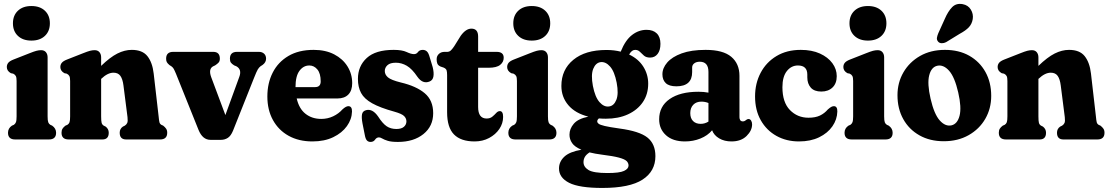

<svg xmlns="http://www.w3.org/2000/svg" viewBox="-20 -706 5613 972"><path d="M139 -500.5Q96 -500.5 70.8 -524.2Q45.5 -548 45.5 -588Q45.5 -628 70.8 -651.8Q96 -675.5 139 -675.5Q182 -675.5 207.2 -651.8Q232.5 -628 232.5 -588Q232.5 -548 207.2 -524.2Q182 -500.5 139 -500.5ZM221 -415.5V-117Q221 -95.5 224.2 -87Q227.5 -78.5 235 -74L244 -70Q264 -56 264 -34Q264 0 228 0H56.5Q20.5 0 20.5 -34Q20.5 -56.5 40.5 -70L50 -74Q57 -78.5 60.5 -87Q64 -95.5 64 -117V-296Q64 -314 60 -321.2Q56 -328.5 47 -333L35 -335.5Q14.5 -347 14.5 -366.5Q14.5 -379 21.8 -388Q29 -397 48 -404.5L129.5 -436.5Q152 -445.5 164.5 -448.8Q177 -452 188 -452Q204 -452 212.5 -441.8Q221 -431.5 221 -415.5Z M492 -415.5V-372.5Q537.5 -416.5 574.2 -435Q611 -453.5 647 -453.5Q701 -453.5 726.2 -421.8Q751.5 -390 758 -334L783 -117Q785 -95.5 787.2 -87Q789.5 -78.5 797 -74L806 -70Q815.5 -62.5 821 -54.5Q826.5 -46.5 826.5 -34Q826.5 0 790.5 0H618.5Q586 0 586 -34Q586 -54 602 -65L612 -70Q620 -75 624 -83.5Q628 -92 625.5 -113L605 -273.5Q601 -305.5 589.5 -321.8Q578 -338 554.5 -338Q525 -338 492.5 -307L492 -306.5V-117Q492 -93.5 494.5 -84.2Q497 -75 505 -70L515 -65Q530.5 -53 530.5 -34Q530.5 0 498.5 0H327.5Q291.5 0 291.5 -34Q291.5 -46.5 296.5 -54.5Q301.5 -62.5 311.5 -70L321 -74Q328.5 -78.5 331.8 -86.8Q335 -95 335 -117V-296Q335 -314 331 -321.2Q327 -328.5 318 -333L306 -335.5Q285.5 -347 285.5 -366.5Q285.5 -379 292.8 -388Q300 -397 319 -404.5L400.5 -436.5Q423 -445.5 435.5 -448.8Q448 -452 459 -452Q475 -452 483.5 -441.8Q492 -431.5 492 -415.5Z M1098.5 2H1045.5Q1005.5 2 985 -48.5L871 -332.5Q863 -351.5 859 -358.2Q855 -365 847.5 -370.5L838 -376.5Q828 -385 824.5 -391.5Q821 -398 821 -409Q821 -443.5 857 -443.5H1059.5Q1093 -443.5 1093 -409Q1093 -396.5 1086.8 -389.5Q1080.5 -382.5 1069 -375L1058.5 -370Q1034.5 -356.5 1049 -316L1121 -123.5L1191.5 -317Q1205.5 -354.5 1176.5 -370.5L1165.5 -375Q1153.5 -382.5 1148.8 -389.2Q1144 -396 1144 -409Q1144 -443.5 1180 -443.5H1290.5Q1307 -443.5 1317 -434.2Q1327 -425 1327 -409Q1327 -390 1309 -377L1299.5 -371Q1291.5 -365 1285.2 -354.8Q1279 -344.5 1266 -311.5L1159.5 -44Q1148.5 -17.5 1133 -7.8Q1117.5 2 1098.5 2Z M1763 -285Q1763 -247.5 1743.5 -227.5Q1724 -207.5 1688.5 -207.5H1482Q1494 -155.5 1526.8 -129.8Q1559.5 -104 1606.5 -104Q1638.5 -104 1666.5 -117.2Q1694.5 -130.5 1713.5 -152Q1731.5 -168.5 1743.5 -168.5Q1762.5 -168.5 1762 -141.5Q1761 -102 1736.2 -67.5Q1711.5 -33 1667 -11.5Q1622.5 10 1561.5 10Q1492.5 10 1441.2 -18.5Q1390 -47 1361.8 -98.2Q1333.5 -149.5 1333.5 -217.5Q1333.5 -285 1360.5 -338.2Q1387.5 -391.5 1439.8 -422.5Q1492 -453.5 1568 -453.5Q1628 -453.5 1671.8 -430.8Q1715.5 -408 1739.2 -369.8Q1763 -331.5 1763 -285ZM1546 -374.5Q1516 -374.5 1496 -347.5Q1476 -320.5 1476 -265.5V-265H1575Q1603.5 -265 1603.5 -294Q1603.5 -334 1586.8 -354.2Q1570 -374.5 1546 -374.5Z M1986.5 -53Q2012.5 -53 2025 -64.2Q2037.5 -75.5 2037.5 -91.5Q2037.5 -106.5 2026 -118.2Q2014.5 -130 1977 -140.5Q1904.5 -160.5 1864.2 -183Q1824 -205.5 1808 -235.2Q1792 -265 1792 -306.5Q1792 -371.5 1836.8 -412.5Q1881.5 -453.5 1973 -453.5Q2015.5 -453.5 2038.2 -442.8Q2061 -432 2076 -432Q2088.5 -432 2096.2 -442.8Q2104 -453.5 2120.5 -453.5Q2132 -453.5 2140.8 -446Q2149.5 -438.5 2155.5 -416L2170.5 -366Q2177.5 -338 2174.2 -319Q2171 -300 2155 -293.5Q2120 -279 2093 -317.5Q2066 -357.5 2039.5 -373Q2013 -388.5 1984 -388.5Q1955 -388.5 1941.5 -376Q1928 -363.5 1928 -346.5Q1928 -328 1944.2 -314.2Q1960.5 -300.5 2009 -288.5Q2087.5 -270 2130.2 -234Q2173 -198 2173 -133Q2173 -67 2123.5 -27.2Q2074 12.5 1994.5 12.5Q1961 12.5 1942.8 6.8Q1924.5 1 1915 -4.8Q1905.5 -10.5 1898.5 -10.5Q1886.5 -10.5 1878.8 1Q1871 12.5 1856 12.5Q1844.5 12.5 1837.5 5Q1830.5 -2.5 1827 -21.5L1815 -82Q1809.5 -111.5 1812.8 -127.8Q1816 -144 1834 -148.5Q1866 -156.5 1894 -116.5Q1917 -80.5 1937.5 -66.8Q1958 -53 1986.5 -53Z M2225.5 -364 2210.5 -369Q2197.5 -375 2194 -384.2Q2190.5 -393.5 2190.5 -406Q2190.5 -422.5 2201.8 -433Q2213 -443.5 2231 -443.5H2246Q2253.5 -443.5 2260.8 -449.2Q2268 -455 2279.5 -472L2312.5 -525Q2338.5 -561 2366.5 -561Q2400.5 -561 2400.5 -521V-443.5H2494Q2530 -443.5 2530 -413.5Q2530 -392 2512 -377.5Q2494 -363 2453.5 -363H2400.5V-164.5Q2400.5 -106 2443.5 -106Q2461 -106 2472.2 -115.2Q2483.5 -124.5 2492 -134Q2500.5 -143.5 2510.5 -143.5Q2527 -143.5 2527 -114Q2527 -81.5 2508 -53.2Q2489 -25 2456.2 -7.5Q2423.5 10 2382.5 10Q2313 10 2278.2 -25.5Q2243.5 -61 2243.5 -137.5V-326Q2243.5 -342 2240.8 -350.2Q2238 -358.5 2225.5 -364Z M2672 -500.5Q2629 -500.5 2603.8 -524.2Q2578.5 -548 2578.5 -588Q2578.5 -628 2603.8 -651.8Q2629 -675.5 2672 -675.5Q2715 -675.5 2740.2 -651.8Q2765.5 -628 2765.5 -588Q2765.5 -548 2740.2 -524.2Q2715 -500.5 2672 -500.5ZM2754 -415.5V-117Q2754 -95.5 2757.2 -87Q2760.5 -78.5 2768 -74L2777 -70Q2797 -56 2797 -34Q2797 0 2761 0H2589.5Q2553.5 0 2553.5 -34Q2553.5 -56.5 2573.5 -70L2583 -74Q2590 -78.5 2593.5 -87Q2597 -95.5 2597 -117V-296Q2597 -314 2593 -321.2Q2589 -328.5 2580 -333L2568 -335.5Q2547.5 -347 2547.5 -366.5Q2547.5 -379 2554.8 -388Q2562 -397 2581 -404.5L2662.5 -436.5Q2685 -445.5 2697.5 -448.8Q2710 -452 2721 -452Q2737 -452 2745.5 -441.8Q2754 -431.5 2754 -415.5Z M3115.5 -55.5Q3217 -42 3257.5 -9.8Q3298 22.5 3298 84.5Q3298 161 3233 203.2Q3168 245.5 3029.5 245.5Q2912.5 245.5 2861.2 219.5Q2810 193.5 2810 147Q2810 112.5 2837 87.2Q2864 62 2923.5 52Q2889 37.5 2876 18Q2863 -1.5 2863 -24Q2863 -54 2884.8 -79.5Q2906.5 -105 2958.5 -115.5Q2892 -132.5 2857 -173.8Q2822 -215 2822 -271Q2822 -353.5 2882.5 -403.2Q2943 -453 3050 -453Q3089 -453 3122.5 -444.5L3123 -446Q3146 -503 3179.8 -529Q3213.5 -555 3253.5 -555Q3286.5 -555 3305 -536.8Q3323.5 -518.5 3323.5 -484Q3323.5 -451.5 3309.2 -433Q3295 -414.5 3271 -414.5Q3251.5 -414.5 3240.2 -424.2Q3229 -434 3219.5 -443.8Q3210 -453.5 3195.5 -453.5Q3187 -453.5 3179.8 -448.2Q3172.5 -443 3165 -430Q3212.5 -407.5 3237 -368.2Q3261.5 -329 3261.5 -282.5Q3261.5 -229 3234.5 -189.2Q3207.5 -149.5 3159.2 -127.2Q3111 -105 3047 -105Q3029 -105 3012 -106.5Q3003.5 -99.5 3003.5 -91.5Q3003.5 -85 3010.5 -79.5Q3017.5 -74 3041.5 -68.2Q3065.5 -62.5 3115.5 -55.5ZM3020.5 -391.5Q2995.5 -388 2983.2 -357.5Q2971 -327 2981.5 -271Q2992.5 -214.5 3015 -189Q3037.5 -163.5 3063 -167Q3088 -170 3100.2 -200.5Q3112.5 -231 3102 -287Q3091 -344 3068.5 -369.2Q3046 -394.5 3020.5 -391.5ZM2934 115Q2934 139 2959 154.5Q2984 170 3055.5 170Q3116.5 170 3139.2 159.2Q3162 148.5 3162 132Q3162 119 3152 109.2Q3142 99.5 3113 91.8Q3084 84 3027.5 77Q2992 72.5 2964.5 65.5Q2947.5 76.5 2940.8 88.5Q2934 100.5 2934 115Z M3317 -102Q3317 -167.5 3370 -204.5Q3423 -241.5 3516 -241.5Q3543 -241.5 3566.5 -237V-342Q3566.5 -393.5 3522.5 -393.5Q3505.5 -393.5 3494.8 -385.5Q3484 -377.5 3484 -364V-341Q3484 -269 3404 -269Q3367.5 -269 3350.5 -285.2Q3333.5 -301.5 3333.5 -330Q3333.5 -361.5 3358 -389.8Q3382.5 -418 3431 -435.8Q3479.5 -453.5 3552 -453.5Q3640.5 -453.5 3682 -418.5Q3723.5 -383.5 3723.5 -322V-112.5Q3723.5 -104.5 3727.2 -98Q3731 -91.5 3741 -91.5Q3749.5 -91.5 3757 -98.5Q3763.5 -103.5 3769 -103.5Q3777.5 -103.5 3782.5 -95.5Q3787.5 -87.5 3787.5 -76.5Q3787.5 -45 3759.5 -17.5Q3731.5 10 3683 10Q3647 10 3620.8 -5.5Q3594.5 -21 3585 -46.5Q3562.5 -19.5 3526 -4.8Q3489.5 10 3447.5 10Q3386.5 10 3351.8 -21.2Q3317 -52.5 3317 -102ZM3474.5 -133.5Q3474.5 -107 3488.8 -93Q3503 -79 3527 -79Q3548.5 -79 3566.5 -90.5V-184.5Q3550 -191.5 3530.5 -191.5Q3505 -191.5 3489.8 -175.8Q3474.5 -160 3474.5 -133.5Z M4216 -320.5Q4216 -283.5 4194.5 -263Q4173 -242.5 4138 -242.5Q4102 -242.5 4084.5 -262.5Q4067 -282.5 4067 -314.5V-328.5Q4067 -374.5 4019.5 -374.5Q3986 -374.5 3963.5 -346.2Q3941 -318 3941 -264.5Q3941 -188 3979 -149Q4017 -110 4073 -110Q4108 -110 4131 -121Q4154 -132 4171 -152Q4182.5 -162 4189 -165.2Q4195.5 -168.5 4201.5 -168.5Q4219.5 -168.5 4219 -141.5Q4218 -101 4194 -66.5Q4170 -32 4126.8 -11Q4083.5 10 4025 10Q3961 10 3910.8 -18Q3860.5 -46 3831.5 -97.2Q3802.5 -148.5 3802.5 -217.5Q3802.5 -284 3830.8 -337.5Q3859 -391 3911 -422.2Q3963 -453.5 4034 -453.5Q4090 -453.5 4130.8 -435Q4171.5 -416.5 4193.8 -386.2Q4216 -356 4216 -320.5Z M4374 -500.5Q4331 -500.5 4305.8 -524.2Q4280.5 -548 4280.5 -588Q4280.5 -628 4305.8 -651.8Q4331 -675.5 4374 -675.5Q4417 -675.5 4442.2 -651.8Q4467.5 -628 4467.5 -588Q4467.5 -548 4442.2 -524.2Q4417 -500.5 4374 -500.5ZM4456 -415.5V-117Q4456 -95.5 4459.2 -87Q4462.5 -78.5 4470 -74L4479 -70Q4499 -56 4499 -34Q4499 0 4463 0H4291.5Q4255.5 0 4255.5 -34Q4255.5 -56.5 4275.5 -70L4285 -74Q4292 -78.5 4295.5 -87Q4299 -95.5 4299 -117V-296Q4299 -314 4295 -321.2Q4291 -328.5 4282 -333L4270 -335.5Q4249.5 -347 4249.5 -366.5Q4249.5 -379 4256.8 -388Q4264 -397 4283 -404.5L4364.5 -436.5Q4387 -445.5 4399.5 -448.8Q4412 -452 4423 -452Q4439 -452 4447.5 -441.8Q4456 -431.5 4456 -415.5Z M4763.5 -453.5Q4834.5 -453.5 4887 -423.8Q4939.5 -394 4968.8 -341.5Q4998 -289 4998 -220.5Q4998 -156.5 4968 -104.5Q4938 -52.5 4883.8 -21.8Q4829.5 9 4758 9Q4687.5 9 4634.8 -20.8Q4582 -50.5 4552.8 -103Q4523.5 -155.5 4523.5 -224Q4523.5 -288 4553.8 -340Q4584 -392 4638 -422.8Q4692 -453.5 4763.5 -453.5ZM4797 -71.5Q4827 -78.5 4837.8 -120.2Q4848.5 -162 4831 -238Q4813 -316.5 4784.5 -348.2Q4756 -380 4724.5 -373Q4694.5 -366 4684 -324.2Q4673.5 -282.5 4691 -206.5Q4709 -128 4737.5 -96.2Q4766 -64.5 4797 -71.5ZM4763.5 -611.5Q4779.5 -648.5 4800.2 -669.8Q4821 -691 4853.5 -685Q4881 -680 4894.8 -657.5Q4908.5 -635 4904.5 -609.5Q4900.5 -585 4885 -568.2Q4869.5 -551.5 4838 -534.5L4769.5 -492.5Q4759 -487 4747.5 -487.2Q4736 -487.5 4729.5 -495Q4721.5 -504 4723.2 -514.8Q4725 -525.5 4730 -537.5Z M5237 -415.5V-372.5Q5282.5 -416.5 5319.2 -435Q5356 -453.5 5392 -453.5Q5446 -453.5 5471.2 -421.8Q5496.5 -390 5503 -334L5528 -117Q5530 -95.5 5532.2 -87Q5534.5 -78.5 5542 -74L5551 -70Q5560.5 -62.5 5566 -54.5Q5571.5 -46.5 5571.5 -34Q5571.5 0 5535.5 0H5363.5Q5331 0 5331 -34Q5331 -54 5347 -65L5357 -70Q5365 -75 5369 -83.5Q5373 -92 5370.5 -113L5350 -273.5Q5346 -305.5 5334.5 -321.8Q5323 -338 5299.5 -338Q5270 -338 5237.5 -307L5237 -306.5V-117Q5237 -93.5 5239.5 -84.2Q5242 -75 5250 -70L5260 -65Q5275.5 -53 5275.5 -34Q5275.5 0 5243.5 0H5072.5Q5036.5 0 5036.5 -34Q5036.5 -46.5 5041.5 -54.5Q5046.5 -62.5 5056.5 -70L5066 -74Q5073.5 -78.5 5076.8 -86.8Q5080 -95 5080 -117V-296Q5080 -314 5076 -321.2Q5072 -328.5 5063 -333L5051 -335.5Q5030.5 -347 5030.5 -366.5Q5030.5 -379 5037.8 -388Q5045 -397 5064 -404.5L5145.5 -436.5Q5168 -445.5 5180.5 -448.8Q5193 -452 5204 -452Q5220 -452 5228.5 -441.8Q5237 -431.5 5237 -415.5Z"/></svg>

Font: Fraunces 144pt SuperSoft
Style: Bold
Weight: 700
Version: Version 1.000;[b76b70a41]